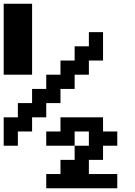

<svg xmlns="http://www.w3.org/2000/svg" viewBox="-20 -866 732 1040"><path d="M230.5 153.8V76.7H307.6V0H384.3V-76.7H461.4V-153.8H384.3V-76.7H230.5V-153.8H307.6V-230.5H538.1V-153.8H615.2V-76.7H538.1V0H461.4V76.7H615.2V153.8ZM0 -76.7V-230.5H76.7V-307.6H153.8V-384.3H230.5V-461.4H307.6V-538.1H384.3V-615.2H461.4V-691.9H538.1V-538.1H461.4V-461.4H384.3V-384.3H307.6V-307.6H230.5V-230.5H153.8V-153.8H76.7V-76.7ZM0 -461.4V-845.7H153.8V-461.4Z"/></svg>

Font: Good Old DOS
Style: Regular
Weight: 400
Designer: Vasily Draigo
Foundry: Vasily Draigo
Version: 1.0